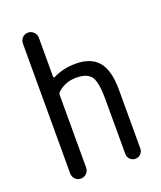

<svg xmlns="http://www.w3.org/2000/svg" viewBox="-139 -839 778 927"><g transform="rotate(-20 250.0 -375.0)"><path d="M75.2 -41V-709Q75.2 -725.6 86.9 -737.8Q98.6 -750 115.7 -750Q132.8 -750 145 -737.8Q157.2 -725.6 157.2 -709V-508.8Q157.2 -505.9 159.7 -504.4Q162.1 -502.9 164.1 -503.9Q215.8 -530.3 280.3 -530.3Q359.4 -530.3 397 -484.9Q434.6 -439.5 434.6 -339.8V-39.1Q434.6 -22.5 423.3 -11.2Q412.1 0 396 0Q379.9 0 368.7 -11.2Q357.4 -22.5 357.4 -39.1V-320.3Q357.4 -407.2 336.9 -436.5Q316.4 -465.8 259.8 -465.8Q203.1 -465.8 163.1 -428.7Q157.2 -422.9 157.2 -414.1V-41Q157.2 -24.4 145 -12.2Q132.8 0 115.7 0Q98.6 0 86.9 -12.2Q75.2 -24.4 75.2 -41Z"/></g></svg>

Font: Rounded Mgen+ 1mn regular
Style: Regular
Weight: 400
Designer: [Source Han Sans]
Ryoko NISHIZUKA  (kana & ideographs); Paul D. Hunt (Latin, Greek & Cyrillic); Wenlong ZHANG  (bopomofo
Version: Version 1.059.20150602